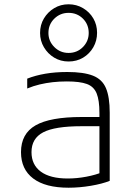

<svg xmlns="http://www.w3.org/2000/svg" viewBox="-20 -866 640 896"><path d="M300 10Q192 10 135 -33Q78 -76 78 -156Q78 -242 146 -281Q214 -320 361 -320H466V-277H360Q236 -277 181.5 -248.5Q127 -220 127 -156Q127 -97 170.5 -65Q214 -33 296 -33Q339 -33 383.5 -41.5Q428 -50 458 -63L444 -35V-339Q444 -398 431 -430Q418 -462 385.5 -474Q353 -486 292 -486Q257 -486 226 -482.5Q195 -479 165.5 -472Q136 -465 107 -453V-499Q145 -514 191.5 -522Q238 -530 294 -530Q370 -530 413.5 -513Q457 -496 474.5 -454.5Q492 -413 492 -340V-22Q457 -8 404 1Q351 10 300 10ZM300 -579Q263 -579 233 -597Q203 -615 185 -645.5Q167 -676 167 -712Q167 -750 185 -780Q203 -810 233 -828Q263 -846 300 -846Q337 -846 367.5 -828Q398 -810 415.5 -780Q433 -750 433 -713Q433 -676 415.5 -645.5Q398 -615 368 -597Q338 -579 300 -579ZM300 -619Q340 -619 367 -646.5Q394 -674 394 -712Q394 -752 367 -779Q340 -806 300 -806Q261 -806 233.5 -779Q206 -752 206 -712Q206 -674 233.5 -646.5Q261 -619 300 -619Z"/></svg>

Font: M PLUS Code Latin Expanded Light
Style: Regular
Weight: 300
Width: 7
Designer: Coji Morishita
Foundry: UNDERFOREST DESIGN
Version: Version 1.002; ttfautohint (v1.8.3)